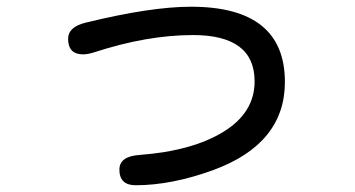

<svg xmlns="http://www.w3.org/2000/svg" viewBox="-20 -509 1040 563"><path d="M540 -489.3Q815.4 -489.3 815.4 -268.6Q815.4 -87.9 606.4 -10.7Q483.4 34.2 377.9 34.2Q330.1 34.2 330.1 -11.7Q330.1 -50.8 389.6 -54.7Q543.9 -66.4 635.3 -122.6Q726.6 -178.7 726.6 -270.5Q726.6 -406.2 545.9 -406.2Q411.1 -406.2 255.9 -355.5Q237.3 -349.6 223.6 -349.6Q179.7 -349.6 179.7 -395.5Q179.7 -429.7 230.5 -442.4Q421.9 -489.3 540 -489.3Z"/></svg>

Font: YuPearl-Regular
Style: Regular
Weight: 400
Designer: Max Yao
Foundry: Max-Everyday
Version: Version 1.011; ttfautohint (v1.8.3)